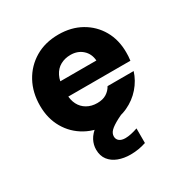

<svg xmlns="http://www.w3.org/2000/svg" viewBox="-165 -645 943 981"><g transform="rotate(-30 306.0 -155.0)"><path d="M313 12Q235 12 176 -20.5Q117 -53 83.5 -111Q50 -169 50 -244Q50 -322 83 -382.5Q116 -443 175 -478Q234 -513 313 -513Q388 -513 445.5 -480.5Q503 -448 535.5 -391.5Q568 -335 568 -261Q568 -251 567.5 -238.5Q567 -226 565 -213H156V-301H415Q412 -342 384 -367Q356 -392 314 -392Q281 -392 254.5 -377.5Q228 -363 213 -333Q198 -303 198 -257V-228Q198 -193 211.5 -166.5Q225 -140 251 -125Q277 -110 311 -110Q344 -110 365.5 -123.5Q387 -137 399 -159H553Q538 -111 504 -72Q470 -33 421.5 -10.5Q373 12 313 12ZM327 203Q288 203 256 191Q224 179 205 154.5Q186 130 186 93Q186 65 199.5 39Q213 13 246 -12Q279 -37 338 -61L381 -80L413 -11L364 13Q328 32 313 47Q298 62 298 80Q298 97 310.5 107Q323 117 346 117Q361 117 380 113Q399 109 419 102V188Q399 195 375.5 199Q352 203 327 203Z"/></g></svg>

Font: DM Sans 18pt Black
Style: Regular
Weight: 900
Designer: Colophon Foundry, Jonny Pinhorn
Foundry: Colophon Foundry
Version: Version 4.004;gftools[0.9.30]